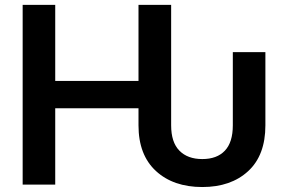

<svg xmlns="http://www.w3.org/2000/svg" viewBox="-20 -747 1160 777"><path d="M798.7 9.9Q681.5 9.9 611 -55Q540.5 -120 540.5 -239.7V-308.9H203.5V0H71.7V-727.3H203.5V-419.4H540.5V-727.3H672.6V-239.7Q672.6 -171.2 706 -137.3Q739.3 -103.3 798.7 -103.3Q858 -103.3 890.1 -137.3Q922.2 -171.2 922.2 -239.7V-535.9H1054V-239.7Q1054 -118.6 984.2 -54.3Q914.4 9.9 798.7 9.9Z"/></svg>

Font: Inter UI Semi Bold
Style: Regular
Weight: 600
Designer: Rasmus Andersson
Foundry: rsms
Version: 3.2;8d6f07862